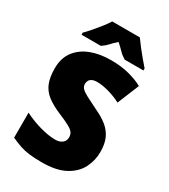

<svg xmlns="http://www.w3.org/2000/svg" viewBox="-224 -1031 1005 1144"><g transform="rotate(30 278.0 -458.5)"><path d="M528 -217Q528 -159 501.5 -107Q475 -55 415 -22.5Q355 10 256 10Q204 10 168.5 5.5Q133 1 104 -9Q75 -19 40 -35V-207Q98 -178 156 -162.5Q214 -147 256 -147Q278 -147 293 -154Q308 -161 315.5 -173Q323 -185 323 -200Q323 -219 314 -232Q305 -245 280 -259Q255 -273 207 -293Q147 -318 111 -346Q75 -374 59 -414Q43 -454 43 -515Q43 -584 77.5 -630.5Q112 -677 172 -700.5Q232 -724 310 -724Q384 -724 439.5 -708.5Q495 -693 530 -673L469 -524Q429 -545 384 -557.5Q339 -570 304 -570Q283 -570 270 -564Q257 -558 251 -547.5Q245 -537 245 -524Q245 -507 256.5 -494Q268 -481 297.5 -465.5Q327 -450 380 -424Q428 -402 461 -375Q494 -348 511 -310.5Q528 -273 528 -217ZM390 -927Q406 -904 427.5 -876.5Q449 -849 470.5 -823.5Q492 -798 507 -781V-767H378Q353 -782 336 -800Q319 -818 294 -840Q269 -818 254 -801Q239 -784 214 -767H81V-781Q99 -799 121 -824.5Q143 -850 164.5 -877Q186 -904 200 -927Z"/></g></svg>

Font: Noto Sans Display Black
Style: Regular
Weight: 900
Designer: Monotype Design Team
Foundry: Monotype Imaging Inc.
Version: Version 2.003